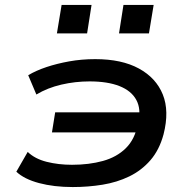

<svg xmlns="http://www.w3.org/2000/svg" viewBox="-20 -747 761 776"><path d="M274 9Q198 9 138 -7Q78 -23 46 -53L92 -133Q121 -105 168.5 -93Q216 -81 271 -81Q340 -81 396 -96.5Q452 -112 488.5 -148Q525 -184 536 -243L551 -212H190L203 -293H567L539 -253Q551 -306 531 -343Q511 -380 463 -399Q415 -418 342 -418Q284 -418 228 -405Q172 -392 127 -365L94 -443Q126 -462 168 -476Q210 -490 260 -499Q310 -508 365 -508Q472 -508 541.5 -470Q611 -432 638 -365Q665 -298 641 -204Q624 -141 588 -99.5Q552 -58 502.5 -34Q453 -10 394.5 -0.5Q336 9 274 9ZM461 -612 479 -727H601L582 -612ZM210 -612 229 -727H350L332 -612Z"/></svg>

Font: Nunito Sans 7pt Expanded SemiBold
Style: Italic
Weight: 600
Width: 7
Italic angle: -9°
Designer: Vernon Adams
Foundry: Vernon Adams
Version: Version 3.101;gftools[0.9.27]